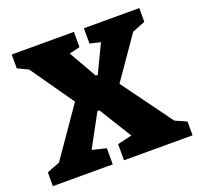

<svg xmlns="http://www.w3.org/2000/svg" viewBox="-112 -730 878 850"><g transform="rotate(-20 327.0 -305.0)"><path d="M-2 0V-65L59 -89L218 -318L76 -521L26 -545V-610H319V-538L269 -526L344 -395H353L416 -526L366 -538V-610H627V-545L566 -521L430 -325L602 -89L656 -65V0H333V-76L401 -92L306 -245H297L214 -92L280 -76V0Z"/></g></svg>

Font: Grenze ExtraBold
Style: Regular
Weight: 800
Designer: Renata Polastri
Foundry: Omnibus-Type
Version: Version 1.002; ttfautohint (v1.8)